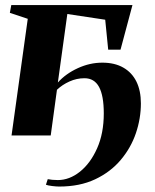

<svg xmlns="http://www.w3.org/2000/svg" viewBox="-20 -522 599 740"><path d="M203 -204Q233.5 -238 279.8 -259.2Q326 -280.5 374.5 -280.5Q422 -280.5 455.2 -261.5Q488.5 -242.5 505.8 -207.5Q523 -172.5 523 -123.5Q523 -65.5 503.8 -8.8Q484.5 48 445.2 94.5Q406 141 346.8 169Q287.5 197 208 197Q197.5 197 181 195Q164.5 193 157 190L164 168.5Q170.5 170 181.2 171Q192 172 203 172Q247.5 172 288 139.8Q328.5 107.5 354.2 49.8Q380 -8 380 -85Q380 -153 361.8 -186.8Q343.5 -220.5 305.5 -220.5Q275.5 -220.5 247.8 -208Q220 -195.5 199.5 -176L175.5 0H24.5L87 -449.5L18 -472.5L23.5 -502.5H490.5L444.5 -330.5H397L385.5 -446L239.5 -468Z"/></svg>

Font: Merriweather 144pt ExtraBold
Style: Italic
Weight: 800
Italic angle: -7.8°
Version: Version 2.101